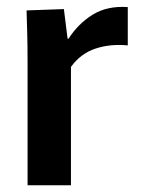

<svg xmlns="http://www.w3.org/2000/svg" viewBox="-20 -551 420 571"><path d="M62 0V-362Q62 -413 61 -450Q60 -487 59 -520L170 -524L181 -436H184Q212 -480 255 -507Q298 -534 360 -530V-416Q308 -421 264 -406.5Q220 -392 191 -352V0Z"/></svg>

Font: Murecho Thin Medium
Style: Regular
Weight: 500
Version: Version 1.010